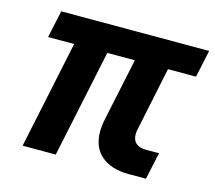

<svg xmlns="http://www.w3.org/2000/svg" viewBox="-85 -658 853 761"><g transform="rotate(15 342.0 -277.0)"><path d="M349 -134Q349 -158 355 -186L409 -442H296L203 0H67L160 -442H53L77 -554H684L660 -442H545L491 -183Q488 -171 488 -160Q488 -136 502 -123.5Q516 -111 543 -111H597L573 0H502Q431 0 390 -34.5Q349 -69 349 -134Z"/></g></svg>

Font: Azeret Mono SemiBold
Style: Italic
Weight: 600
Italic angle: -12°
Designer: Martin Vácha
Foundry: Displaay
Version: Version 1.000; Glyphs 3.0.3, build 3074